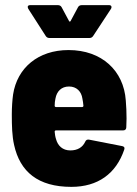

<svg xmlns="http://www.w3.org/2000/svg" viewBox="-20 -720 532 748"><path d="M343 -580 412 -685C417 -693 414 -700 405 -700H299C293 -700 287 -698 284 -692L255 -638C253 -635 251 -635 249 -638L220 -692C217 -698 211 -700 205 -700H98C92 -700 88 -698 88 -693C88 -691 89 -689 90 -686L158 -580C161 -575 166 -572 172 -572H329C335 -572 340 -575 343 -580ZM470 -329C462 -444 377 -525 247 -525C129 -525 47 -456 31 -352C28 -331 26 -301 26 -275C26 -229 27 -190 35 -155C58 -51 128 8 258 8C361 8 432 -43 464 -137C467 -145 463 -150 455 -151L327 -176C320 -177 315 -175 312 -168C302 -146 282 -134 254 -134C224 -134 205 -152 198 -179C195 -188 194 -197 193 -207C193 -210 195 -212 198 -212H460C467 -212 472 -216 472 -224C472 -234 473 -245 473 -258C473 -281 472 -307 470 -329ZM249 -383C278 -383 297 -364 301 -336C303 -327 304 -318 305 -308C305 -305 303 -303 300 -303H198C195 -303 193 -305 193 -308C193 -318 194 -327 196 -336C201 -364 219 -383 249 -383Z"/></svg>

Font: Barlow Semi Condensed ExtraBold
Style: Regular
Weight: 800
Width: 4
Designer: Jeremy Tribby
Foundry: Tribby Type
Version: Version 1.422;hotconv 1.0.109;makeotfexe 2.5.65596